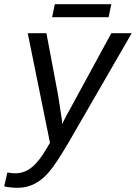

<svg xmlns="http://www.w3.org/2000/svg" viewBox="-77 -686 647 914"><path d="M8 208Q-29 208 -57 201L-42 135Q-22 139 -4 139Q40 139 76 109Q112 79 147 17L161 -6L55 -528H144L199 -236Q204 -207 212 -153Q219 -112 219 -96L232 -122Q236 -130 453 -528H550L245 0Q188 96 157 132Q93 208 8 208ZM453 -666 440 -604H171L184 -666Z"/></svg>

Font: Libra Sans
Style: Italic
Weight: 400
Italic angle: -12°
Foundry: Context Ltd
Version: Version 1.002